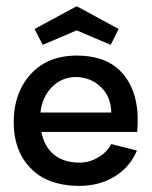

<svg xmlns="http://www.w3.org/2000/svg" viewBox="-20 -587 491 621"><path d="M228 -488.8 118.2 -441.9 91.8 -493.2 228 -566.9 363.8 -493.2 337.9 -441.9ZM113.8 -160.2Q123.5 -111.8 155.3 -86.4Q187 -61 237.8 -61Q269 -61 297.6 -77.9Q326.2 -94.7 339.8 -121.1L422.9 -100.1Q399.9 -45.9 350.6 -15.9Q301.3 14.2 236.8 14.2Q181.6 14.2 138.2 -3.2Q94.7 -20.5 64 -60.5Q33.2 -100.6 25.9 -160.2Q16.1 -269.5 71.8 -338.4Q127.4 -407.2 228 -407.2Q334 -407.2 384 -340.3Q434.1 -273.4 423.8 -160.2ZM226.1 -337.9Q180.7 -337.9 148.7 -306.2Q116.7 -274.4 110.8 -223.1H339.8Q339.4 -272.9 306.9 -304.9Q274.4 -336.9 226.1 -337.9Z"/></svg>

Font: Neutral Grotesk
Style: Regular
Weight: 400
Designer: Nawras Khrais
Foundry: Nawras Khrais
Version: Version 1.000;PS 001.000;hotconv 1.0.88;makeotf.lib2.5.64775